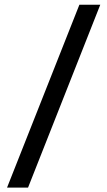

<svg xmlns="http://www.w3.org/2000/svg" viewBox="-20 -692 465 832"><path d="M10.5 121 324 -671.5H414.5L101.5 121Z"/></svg>

Font: Anek Gujarati Medium
Style: Regular
Weight: 500
Designer: Mrunmayee Ghaisas (Gujarati), Yesha Goshar (Latin)
Foundry: Ek Type
Version: Version 1.003